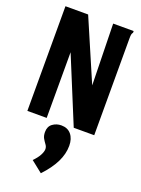

<svg xmlns="http://www.w3.org/2000/svg" viewBox="-170 -698 790 1074"><g transform="rotate(20 225.0 -160.5)"><path d="M26 -623H161L318 -258L310 -623H432V-613Q427 -607 425.5 -599.5Q424 -592 424 -576V0H302L141 -391V0H26ZM216 302 148 248Q171 225 182.5 203.5Q194 182 194 167Q194 153 185 141Q176 129 167.5 114.5Q159 100 159 77Q159 44 181.5 27.5Q204 11 233 11Q271 11 292 36.5Q313 62 313 104Q313 152 289 201Q265 250 216 302Z"/></g></svg>

Font: Inconsolata SemiCondensed Black
Style: Regular
Weight: 900
Width: 4
Monospace: yes
Designer: Raph Levien, Cyreal, Brenton Simpson
Foundry: Raph Levien, Cyreal, Google
Version: Version 3.001; ttfautohint (v1.8.2.53-6de2)